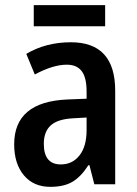

<svg xmlns="http://www.w3.org/2000/svg" viewBox="-20 -715 531 745"><path d="M427 -363V0H346L327 -74H323Q294 -29 261 -9.5Q228 10 175 10Q110 10 72.5 -35Q35 -80 35 -155Q35 -320 241 -329L316 -332V-360Q316 -414 297 -439Q278 -464 239 -464Q186 -464 115 -426L82 -506Q158 -551 255 -551Q427 -551 427 -363ZM264 -256Q204 -253 177 -228.5Q150 -204 150 -157Q150 -77 216 -77Q261 -77 288.5 -112Q316 -147 316 -210V-259ZM388 -613H111V-695H388Z"/></svg>

Font: Noto Sans Display Medium Narrow
Style: Regular
Weight: 500
Width: 4
Designer: Monotype Design team
Foundry: Monotype Imaging Inc.
Version: Version 1.000